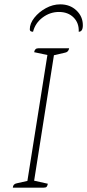

<svg xmlns="http://www.w3.org/2000/svg" viewBox="-20 -863 401 883"><path d="M39 0Q40 -17 57 -20L106 -31L198 -610L137 -623Q140 -641 156 -641H298Q295 -624 280 -621L228 -609L137 -32L200 -18Q198 -8 194.5 -4Q191 0 181 0ZM257 -843Q302 -843 331.5 -815Q361 -787 361 -747Q361 -717 342 -717Q344 -757 318.5 -782.5Q293 -808 251 -808Q210 -808 176 -782.5Q142 -757 132 -717Q117 -717 117 -728Q117 -755 138 -781.5Q159 -808 191 -825.5Q223 -843 257 -843Z"/></svg>

Font: Petrona Thin
Style: Italic
Weight: 100
Italic angle: -9°
Designer: Ringo R. Seeber
Foundry: Ringo R. Seeber
Version: Version 2.001; ttfautohint (v1.8.3)